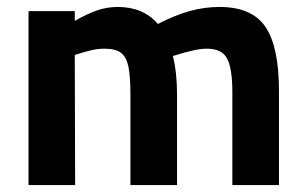

<svg xmlns="http://www.w3.org/2000/svg" viewBox="-20 -532 879 552"><path d="M782 -271V0H648V-267Q648 -335 633 -363.5Q618 -392 575 -392Q558 -392 537 -387.5Q516 -383 477 -371Q489 -324 489 -259V0H355V-257Q355 -311 349.5 -339Q344 -367 328.5 -379.5Q313 -392 281 -392Q261 -392 242 -387.5Q223 -383 195 -374L196 0H62V-500H195V-472Q232 -493 260 -502.5Q288 -512 319 -512Q392 -512 434 -463Q482 -488 524.5 -500Q567 -512 611 -512Q704 -512 743 -455Q782 -398 782 -271Z"/></svg>

Font: Cairo
Style: Bold
Weight: 700
Designer: Mohamed Gaber
Foundry: Kief Type Foundry
Version: Version 2.100